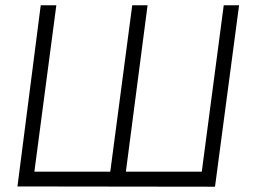

<svg xmlns="http://www.w3.org/2000/svg" viewBox="-20 -705 983 726"><path d="M46 0 134 -685H193L110 -56H397L480 -685H538L456 -56H743L826 -685H884L793 1Z"/></svg>

Font: Bellota Text
Style: Italic
Weight: 400
Italic angle: -7.5°
Designer: Kemie Guaida
Foundry: Kemie Guaida
Version: Version 4.001